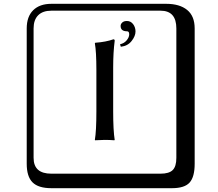

<svg xmlns="http://www.w3.org/2000/svg" viewBox="-20 -774 1140 1006"><path d="M645 -664Q665 -664 677.5 -647.5Q690 -631 690 -609Q690 -585 669.5 -559Q649 -533 613 -529L609 -542Q631 -547 644 -563Q657 -579 657 -594Q657 -610 646 -610Q612 -610 612 -638Q612 -648 620.5 -656Q629 -664 645 -664ZM485 -191V-406Q485 -504 477 -547L479 -550Q535 -554 574 -568Q581 -568 581 -561Q573 -500 573 -420V-191Q573 -90 581 -41L579 -39Q555 -41 529 -41L478 -39L477 -41Q485 -87 485 -191ZM249 -718Q204 -718 180 -694Q156 -670 156 -625V53Q156 136 249 136H821Q866 136 885 117Q904 98 904 53V-625Q904 -718 821 -718ZM1000 84Q1000 153 973.5 182.5Q947 212 881 212H249Q181 212 150.5 181.5Q120 151 120 84V-625Q120 -687 154 -720.5Q188 -754 249 -754H851Q921 -754 960.5 -722Q1000 -690 1000 -625Z"/></svg>

Font: Libertinus Keyboard
Style: Regular
Weight: 700
Designer: Philipp H. Poll
Foundry: Khaled Hosny
Version: Version 6.7